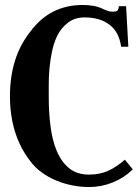

<svg xmlns="http://www.w3.org/2000/svg" viewBox="-20 -737 559 772"><path d="M320 -667Q281 -667 253.5 -646Q226 -625 210 -593Q196 -563 189 -529.5Q182 -496 179 -463Q176 -430 176 -399.5Q176 -369 176 -346Q176 -286 183 -230Q190 -174 208 -130.5Q226 -87 257.5 -61Q289 -35 338 -35Q382 -35 415.5 -50.5Q449 -66 482 -95L514 -56Q479 -22 433.5 -3.5Q388 15 338 15Q305 15 271.5 8.5Q238 2 206.5 -11Q175 -24 148 -43.5Q121 -63 101 -90Q20 -195 20 -351Q20 -427 40 -492Q60 -557 102 -610Q143 -665 195.5 -691Q248 -717 312 -717Q336 -717 355.5 -713.5Q375 -710 392 -702Q407 -695 415.5 -692.5Q424 -690 436 -690Q450 -690 454 -697Q458 -704 458 -712H487L496 -549H467Q459 -608 420.5 -637.5Q382 -667 320 -667Z"/></svg>

Font: Cafe24 Danjunghae
Style: Regular
Weight: 400
Designer: Cafe24 thkim, hmlim, mnelim, nhlee, sslee, sskim, smlim, yjkim, sdjeong, hskwak & 4IRTF
Foundry: Cafe24
Version: Version 1.000